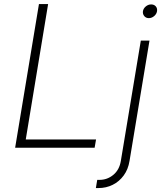

<svg xmlns="http://www.w3.org/2000/svg" viewBox="-20 -748 819 972"><path d="M56.6 0 177.2 -727.5H223.6L110.4 -42H466.3L459 0ZM692.9 -542.5H736.8L635.7 66.9Q628.9 109.4 606.4 140.1Q584 170.9 550.8 187.5Q517.6 204.1 477.5 204.1H465.3L472.2 162.6H483.9Q522.9 162.6 553.7 137.2Q584.5 111.8 591.8 66.4ZM733.4 -656.2Q719.2 -656.2 710.4 -666.5Q701.7 -676.8 703.6 -691.4Q706.1 -705.6 718.3 -715.6Q730.5 -725.6 745.1 -725.6Q760.3 -725.6 768.8 -715.6Q777.3 -705.6 774.9 -690.9Q772.5 -676.8 760.3 -666.5Q748 -656.2 733.4 -656.2Z"/></svg>

Font: Inter 16pt ExtraLight
Style: Italic
Weight: 250
Italic angle: -9.3988°
Version: Version 4.001;git-66647c0bb